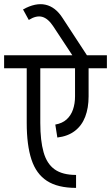

<svg xmlns="http://www.w3.org/2000/svg" viewBox="-45 -899 540 934"><path d="M325 15Q236 15 183.5 -19Q131 -53 108 -123Q85 -193 85 -301H151Q151 -215 167 -158.5Q183 -102 221 -75Q259 -48 325 -48ZM85 -301V-604H151V-301ZM320 -430V-605H386V-430ZM-25 -567V-630H475V-567ZM386 -430Q386 -374 369.5 -331Q353 -288 319 -262Q285 -236 234 -230L224 -293Q258 -299 279 -318Q300 -337 310 -366Q320 -395 320 -430ZM307 -630 214 -771 259 -812 378 -630ZM214 -771Q189 -809 160.5 -817Q132 -825 95 -802L67 -853Q128 -887 176.5 -876Q225 -865 259 -812Z"/></svg>

Font: Akshar Light
Style: Regular
Weight: 300
Designer: Tall Chai
Foundry: Tall Chai
Version: Version 1.100